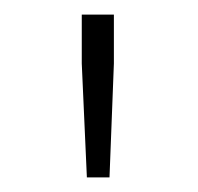

<svg xmlns="http://www.w3.org/2000/svg" viewBox="-20 -783 271 263"><path d="M92 -696V-763H136V-696L130 -540H99Z"/></svg>

Font: SpoqaHanSans
Style: Thin
Weight: 250
Designer: [Spoqa Han Sans] Dong-huui Kim \uAE40 \uB3D9 \uD718   [Noto Sans] Ryoko NISHIZUKA \u897F \u585A \u6DBC \u5B50  (kana & i
Foundry: Spoqa (http://bi.spoqa.com)
Version: Version 1.004;PS 1.004;hotconv 1.0.82;makeotf.lib2.5.63406